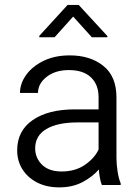

<svg xmlns="http://www.w3.org/2000/svg" viewBox="-20 -768 580 797"><path d="M402.8 0Q397.9 -11.7 394.8 -29.1Q391.6 -46.4 390.1 -64.5Q364.3 -34.2 322.8 -12.2Q281.2 9.8 226.1 9.8Q173.3 9.8 134 -10.5Q94.7 -30.8 73 -65.4Q51.3 -100.1 51.3 -143.6Q51.3 -225.1 115.7 -269.5Q180.2 -314 290.5 -314H389.2V-364.7Q389.2 -416.5 357.7 -446.8Q326.2 -477.1 265.6 -477.1Q209.5 -477.1 173.6 -449Q137.7 -420.9 137.7 -382.3H63Q63 -421.4 88.6 -457Q114.3 -492.7 160.9 -515.4Q207.5 -538.1 269.5 -538.1Q354.5 -538.1 408.9 -494.6Q463.4 -451.2 463.4 -363.8V-113.3Q463.4 -86.4 468 -56.6Q472.7 -26.9 481 -6.8V0ZM235.8 -56.2Q292.5 -56.2 332.5 -83.7Q372.6 -111.3 389.2 -147.5V-259.8H301.8Q218.3 -259.8 172.1 -232.2Q126 -204.6 126 -152.3Q126 -112.3 154.5 -84.2Q183.1 -56.2 235.8 -56.2ZM306.6 -747.6 425.8 -618.2V-613.3H361.3L283.7 -699.2L206.5 -613.3H143.1V-619.1L260.7 -747.6Z"/></svg>

Font: Vazirmatn UI Light
Style: Regular
Weight: 300
Designer: Saber Rastikerdar
Foundry: Saber Rastikerdar
Version: Version 33.003